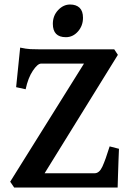

<svg xmlns="http://www.w3.org/2000/svg" viewBox="-20 -835 585 855"><path d="M43 0 25.4 -25.9 354 -551.8H163.1Q147.5 -551.8 126.2 -520Q105 -488.3 94.2 -437.5L51.8 -446.8L69.8 -623Q96.7 -617.2 115.5 -616.2Q134.3 -615.2 162.6 -615.2H488.8L504.9 -590.8L178.7 -63.5H401.4Q422.4 -63.5 436 -93.3Q449.7 -123 468.3 -183.1L509.8 -172.4Q508.8 -151.4 507.6 -117.9Q506.3 -84.5 505.4 -51.8Q504.4 -19 503.9 0ZM273.4 -669.4Q215.3 -669.4 215.3 -729Q215.3 -765.1 238.8 -790Q262.2 -814.9 292 -814.9Q319.3 -814.9 334.5 -800.3Q349.6 -785.6 349.6 -755.9Q349.6 -720.2 327.1 -694.8Q304.7 -669.4 273.4 -669.4Z"/></svg>

Font: David Libre
Style: Bold
Weight: 700
Designer: Ismar David, J. Victor Gaultney, Annie Olsen and Meir Sadan
Foundry: Monotype Imaging Inc. & SIL International
Version: Version 1.100; ttfautohint (v1.8.4.7-5d5b)